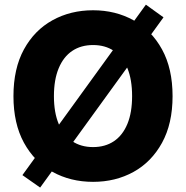

<svg xmlns="http://www.w3.org/2000/svg" viewBox="-20 -782 810 836"><path d="M385.3 9.8Q287.1 9.8 208.5 -33.7Q129.9 -77.1 84.2 -160.6Q38.6 -244.1 38.6 -363.3Q38.6 -483.4 84.2 -566.9Q129.9 -650.4 208.5 -693.8Q287.1 -737.3 385.3 -737.3Q482.9 -737.3 561.3 -693.8Q639.6 -650.4 685.5 -566.9Q731.4 -483.4 731.4 -363.3Q731.4 -243.7 685.5 -160.2Q639.6 -76.7 561.3 -33.4Q482.9 9.8 385.3 9.8ZM385.3 -141.6Q438 -141.6 476.1 -167.2Q514.2 -192.9 534.7 -242.4Q555.2 -292 555.2 -363.3Q555.2 -435.5 534.7 -485.1Q514.2 -534.7 476.1 -560.3Q438 -585.9 385.3 -585.9Q332.5 -585.9 294.4 -560.3Q256.3 -534.7 235.6 -484.9Q214.8 -435.1 214.8 -363.3Q214.8 -292 235.6 -242.4Q256.3 -192.9 294.4 -167.2Q332.5 -141.6 385.3 -141.6ZM154.8 34.7 77.6 -19.5 615.2 -761.7 691.9 -706.5Z"/></svg>

Font: Inter 16pt ExtraBold
Style: Regular
Weight: 800
Version: Version 4.001;git-66647c0bb